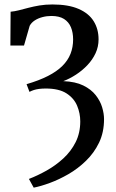

<svg xmlns="http://www.w3.org/2000/svg" viewBox="-20 -588 518 860"><path d="M131 252.5 109.5 213.5Q148.5 198.5 189 175.8Q229.5 153 263.8 121.5Q298 90 318.8 48.8Q339.5 7.5 339.5 -44.5Q339.5 -80.5 325.5 -114.2Q311.5 -148 277.8 -169.8Q244 -191.5 185 -191.5Q168.5 -191.5 155.2 -189.8Q142 -188 131.8 -184.8Q121.5 -181.5 112 -176.5L99 -211Q155.5 -227.5 195 -247.8Q234.5 -268 259.2 -292.5Q284 -317 295.8 -346.8Q307.5 -376.5 307.5 -411.5Q307.5 -442 297.8 -465.8Q288 -489.5 266.8 -503Q245.5 -516.5 210 -516.5Q189 -516.5 169.5 -511.2Q150 -506 135.2 -496.2Q120.5 -486.5 113 -472.5L87.5 -384H26.5L27.5 -535.5Q45 -537 64.8 -542Q84.5 -547 107.2 -553Q130 -559 156.5 -563.5Q183 -568 215 -568Q286 -568 331.8 -548.2Q377.5 -528.5 399.5 -493.2Q421.5 -458 421.5 -411.5Q421.5 -378.5 408 -349.5Q394.5 -320.5 371.5 -296.2Q348.5 -272 320.5 -253.8Q292.5 -235.5 263.5 -224.5Q317.5 -222.5 352.8 -205.2Q388 -188 408.5 -162Q429 -136 437.5 -107.5Q446 -79 446 -54.5Q446 4.5 423.8 50.8Q401.5 97 365.2 132.2Q329 167.5 286.5 192Q244 216.5 203 231.5Q162 246.5 131 252.5Z"/></svg>

Font: Merriweather 20pt Medium
Style: Regular
Weight: 500
Version: Version 2.100